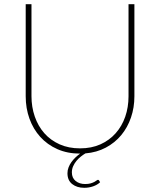

<svg xmlns="http://www.w3.org/2000/svg" viewBox="-20 -723 763 915"><path d="M620.5 -703V-264Q620.5 -210.5 604.2 -163Q588 -115.5 557.8 -79Q527.5 -42.5 484.2 -19.5Q441 3.5 387 8Q377 14 365.5 23Q354 32 344.5 43.5Q335 55 328.8 68.8Q322.5 82.5 322.5 98.5Q322.5 125 340.5 139.5Q358.5 154 385.5 154Q401 154 411.5 151Q422 148 429 144.2Q436 140.5 440.2 137.2Q444.5 134 447 134Q450 134 452 137L457 145.5Q444 158 423.8 165Q403.5 172 381.5 172Q346.5 172 324 154.2Q301.5 136.5 301.5 102.5Q301.5 88 306.8 74.5Q312 61 320.5 49.2Q329 37.5 339.8 27.2Q350.5 17 362 9H361.5Q301.5 9 253.5 -12.2Q205.5 -33.5 172 -70.5Q138.5 -107.5 120.5 -157.2Q102.5 -207 102.5 -264V-703H130V-265Q130 -213 145.8 -167.5Q161.5 -122 191.2 -88.2Q221 -54.5 264 -35.2Q307 -16 361.5 -16Q416 -16 458.8 -35.2Q501.5 -54.5 531.2 -88Q561 -121.5 576.8 -166.8Q592.5 -212 592.5 -264V-703Z"/></svg>

Font: Lato 2
Style: Regular
Weight: 200
Designer: Lukasz Dziedzic with Adam Twardoch and Botio Nikoltchev
Foundry: tyPoland Lukasz Dziedzic
Version: Version 2.015; 2015-08-06; http://www.latofonts.com/